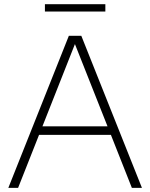

<svg xmlns="http://www.w3.org/2000/svg" viewBox="-20 -914 730 934"><path d="M20.5 0 315 -740H375.5L670.5 0H621.5L519.5 -258H170L68 0ZM186.5 -299.5H503L344.5 -699.5ZM198.5 -858V-893.5H492.5V-858Z"/></svg>

Font: Encode Sans SmExp XLt
Style: Regular
Weight: 200
Width: 6
Designer: Multiple Designers
Foundry: Impallari Type
Version: Version 3.002; ttfautohint (v1.8.3) -l 8 -r 50 -G 200 -x 14 